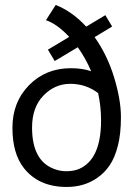

<svg xmlns="http://www.w3.org/2000/svg" viewBox="-20 -740 534 769"><path d="M108.4 -229Q108.4 -96.7 196.3 -63.5Q220.2 -54.2 244.4 -54.2Q268.6 -54.2 287.6 -60.1Q306.6 -65.9 325 -80.6Q343.3 -95.2 356 -117.7Q384.8 -168.5 384.8 -257.8Q384.8 -313.5 373 -367.2Q323.7 -404.3 261.7 -404.3Q199.7 -404.3 154.1 -357.4Q108.4 -310.5 108.4 -229ZM345.2 -454.6Q323.2 -506.3 291.5 -550.8L199.2 -495.6L171.9 -541L257.3 -592.3Q208.5 -644 164.1 -659.2L203.1 -720.2Q270.5 -693.4 325.2 -633.3L401.9 -679.2L429.2 -633.8L358.9 -591.3Q410.2 -519 437.3 -429.2Q464.4 -339.4 464.4 -271.2Q464.4 -203.1 451.9 -155.3Q439.5 -107.4 418.7 -77.1Q397.9 -46.9 369.1 -27.3Q317.4 8.8 247.1 8.8Q134.8 8.8 75.2 -67.4Q29.8 -125.5 29.8 -228.3Q29.8 -331.1 96.4 -398.9Q163.1 -466.8 263.7 -466.8Q311 -466.8 345.2 -454.6Z"/></svg>

Font: Molengo
Style: Regular
Weight: 400
Designer: moyogo
Foundry: moyogo
Version: Version 0.11; ttfautohint (v0.8) -G 32 -r 16 -x